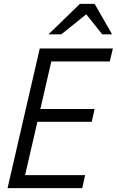

<svg xmlns="http://www.w3.org/2000/svg" viewBox="-20 -970 602 990"><path d="M19 0 185 -720H260L94 0ZM61 0 76 -67H419L404 0ZM139 -342 154 -408H468L453 -342ZM211 -653 227 -720H562L546 -653ZM230 -793 392 -950H468L558 -793H507L398 -930H467L296 -793Z"/></svg>

Font: Instrument Sans SemiCondensed
Style: Italic
Weight: 400
Width: 4
Italic angle: -13°
Designer: Rodrigo Fuenzalida
Foundry: fragTYPE
Version: Version 1.000;gftools[0.9.28]